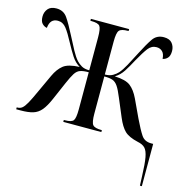

<svg xmlns="http://www.w3.org/2000/svg" viewBox="-109 -649 953 965"><g transform="rotate(15 367.0 -166.0)"><path d="M701 161Q699 97 693 64.5Q687 32 674 18.5Q661 5 635 0Q587 -11 565.5 -32Q544 -53 526 -96L486 -191Q471 -228 459 -245.5Q447 -263 431.5 -268.5Q416 -274 388 -274V-81Q388 -35 398.5 -22.5Q409 -10 444 -10H446V0H248V-10H254Q288 -10 297.5 -22.5Q307 -35 307 -81V-274Q279 -274 263 -268.5Q247 -263 235.5 -245Q224 -227 208 -190L169 -100Q151 -58 133 -36.5Q115 -15 90 -7.5Q65 0 26 0H3V-10H8Q21 -10 31.5 -18.5Q42 -27 54.5 -49.5Q67 -72 86 -114L129 -207Q147 -246 172.5 -266Q198 -286 256 -288Q230 -304 213 -330.5Q196 -357 176 -394Q153 -438 135 -461Q117 -484 91 -484Q50 -484 46 -435Q32 -437 21 -448.5Q10 -460 10 -485Q10 -508 24 -525Q38 -542 68 -542Q105 -542 125 -513Q145 -484 172 -431Q193 -390 209 -360.5Q225 -331 240 -314Q251 -302 266.5 -293Q282 -284 307 -284V-455Q307 -501 297.5 -513.5Q288 -526 253 -526H248V-536H447V-526H444Q409 -526 398.5 -513.5Q388 -501 388 -455V-284Q413 -284 429 -293.5Q445 -303 455 -314Q470 -331 486 -360.5Q502 -390 523 -431Q550 -484 570 -513Q590 -542 627 -542Q657 -542 670.5 -525Q684 -508 684 -485Q684 -460 673 -448.5Q662 -437 648 -435Q647 -460 635 -472Q623 -484 604 -484Q578 -484 560.5 -461Q543 -438 518 -393Q499 -357 482 -330.5Q465 -304 439 -288Q496 -286 521 -266.5Q546 -247 565 -207L609 -113Q634 -61 651 -35.5Q668 -10 702 -10H713V210H703Z"/></g></svg>

Font: Noto Serif Display ExtraCondensed
Style: Regular
Weight: 400
Width: 2
Designer: Monotype Design Team
Foundry: Monotype Imaging Inc.
Version: Version 2.009